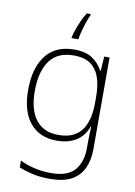

<svg xmlns="http://www.w3.org/2000/svg" viewBox="-106 -831 802 1138"><g transform="rotate(10 295.0 -262.0)"><path d="M276 240Q216 240 170.5 229.5Q125 219 89 204V163Q125 181 173 193Q221 205 277 205Q376 205 418.5 155.5Q461 106 461 23V-15Q461 -40 462 -61.5Q463 -83 464 -108H461Q441 -50 393.5 -20Q346 10 276 10Q174 10 116 -58.5Q58 -127 58 -258Q58 -389 116 -464.5Q174 -540 287 -540Q356 -540 396 -513Q436 -486 459 -443H462L468 -530H500V22Q500 87 477.5 136.5Q455 186 406 213Q357 240 276 240ZM279 -25Q334 -25 369.5 -43Q405 -61 425 -92.5Q445 -124 453.5 -164Q462 -204 462 -246V-289Q462 -354 445.5 -402.5Q429 -451 392 -478Q355 -505 289 -505Q192 -505 145 -440Q98 -375 98 -258Q98 -144 145 -84.5Q192 -25 279 -25ZM345 -756Q337 -741 327.5 -713Q318 -685 310 -655.5Q302 -626 299 -604H258V-610Q264 -635 273.5 -661.5Q283 -688 295 -714.5Q307 -741 322 -764H345Z"/></g></svg>

Font: Noto Sans Symbols ExtraLight
Style: Regular
Weight: 250
Version: Version 2.002